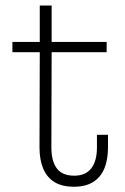

<svg xmlns="http://www.w3.org/2000/svg" viewBox="-20 -684 464 712"><path d="M170.5 -137.5Q170.5 -86.5 190.8 -59.5Q211 -32.5 255 -32.5Q297.5 -32.5 318.5 -59.8Q339.5 -87 339.5 -137.5V-184H380.5V-137.5Q380.5 -91 366.5 -58.2Q352.5 -25.5 324.5 -8.5Q296.5 8.5 254.5 8.5Q210 8.5 182 -8.8Q154 -26 140.2 -58.8Q126.5 -91.5 126.5 -137.5L127.5 -490.5H26V-528.5H127.5V-663.5H171.5V-528.5H375.5V-490.5H171.5Z"/></svg>

Font: Hepta Slab ExtraLight Light
Style: Regular
Weight: 300
Version: Version 1.100